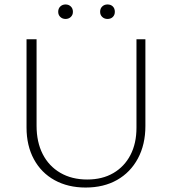

<svg xmlns="http://www.w3.org/2000/svg" viewBox="-20 -834 769 861"><path d="M364 7Q285 7 225 -26Q165 -59 132 -120Q99 -181 99 -262V-658H144V-270Q144 -197 171.5 -143Q199 -89 250.5 -59Q302 -29 371 -29Q439 -29 488.5 -58Q538 -87 565 -139Q592 -191 592 -261V-658H632V-269Q632 -186 598.5 -123.5Q565 -61 505 -27Q445 7 364 7ZM274 -749Q260 -749 250.5 -758Q241 -767 241 -781Q241 -796 250.5 -805Q260 -814 274 -814Q288 -814 297.5 -805Q307 -796 307 -781Q307 -767 297.5 -758Q288 -749 274 -749ZM462 -749Q448 -749 438.5 -758Q429 -767 429 -781Q429 -796 438.5 -805Q448 -814 462 -814Q477 -814 486 -805Q495 -796 495 -781Q495 -767 486 -758Q477 -749 462 -749Z"/></svg>

Font: Ysabeau ExtraLight
Style: Regular
Weight: 250
Designer: Christian Thalmann (Catharsis Fonts)
Version: Version 2.002